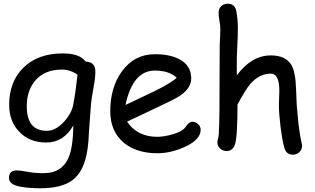

<svg xmlns="http://www.w3.org/2000/svg" viewBox="-20 -802 1696 1033"><path d="M469.7 -243.7 458.5 -90.3Q455.6 1 438.5 59.1Q416.5 133.3 368.2 168.5Q309.6 210.9 198.7 210.9Q133.8 210.9 89.8 202.6Q28.3 191.4 28.3 155.3Q28.3 114.7 70.8 114.7Q88.4 114.7 129.4 122.6Q170.4 130.4 220.2 129.4Q314 128.4 349.6 44.4Q373 -11.2 374.5 -127Q348.1 -81.1 311.8 -58.1Q275.4 -35.2 228.5 -35.2Q140.1 -35.2 84.7 -91.8Q29.3 -148.4 29.3 -238.3Q29.3 -361.8 105 -437Q183.1 -514.6 317.9 -514.6Q363.3 -514.6 394 -503.7Q424.8 -492.7 440.9 -470.7Q493.2 -469.2 493.2 -416.5Q493.2 -383.8 482.9 -329.6Q471.7 -266.6 469.7 -243.7ZM313 -427.7Q220.2 -427.7 169.4 -368.2Q124 -314 124 -231Q124 -164.6 150.9 -131.3Q177.7 -98.1 231.4 -98.1Q280.8 -98.1 327.1 -149.9Q369.1 -198.2 375 -245.1Q385.3 -294.4 397 -399.9Q377.4 -414.1 356.4 -420.9Q335.4 -427.7 313 -427.7Z M826.7 22.5Q716.3 22.5 647.9 -32.7Q573.2 -93.8 573.2 -203.6Q573.2 -330.6 634.8 -416.5Q701.7 -510.3 813.5 -510.3Q894.5 -510.3 945.8 -482.9Q1008.8 -449.2 1008.8 -379.4Q1008.8 -330.6 953.6 -290.5Q929.2 -272.9 850.1 -235.8L663.6 -147.5Q690.9 -106.9 731.7 -86.4Q772.5 -65.9 826.7 -65.9Q860.4 -65.9 905.8 -78.6Q963.4 -94.7 980 -120.8Q996.6 -147 1015.6 -147Q1032.7 -147 1046.1 -134Q1059.6 -121.1 1059.6 -104Q1059.6 -49.8 972.2 -10.7Q897.5 22.5 826.7 22.5ZM813.5 -422.4Q753.9 -422.4 714.4 -376.2Q674.8 -330.1 655.3 -237.3L805.2 -308.6Q893.6 -351.6 931.2 -383.3Q889.2 -422.4 813.5 -422.4Z M1555.2 30.3Q1520.5 30.3 1509.8 -6.8Q1498.5 -46.9 1489.3 -120.6Q1480.5 -191.4 1480.5 -236.8Q1480.5 -249.5 1481.7 -275.4Q1482.9 -301.3 1482.9 -314Q1482.9 -405.8 1437 -405.8Q1375 -405.8 1326.2 -349.6Q1301.3 -320.8 1257.8 -239.7Q1257.8 -53.7 1242.2 -19.5Q1228.5 10.7 1199.7 10.7Q1179.7 10.7 1164.6 -2.9Q1149.4 -16.6 1149.4 -36.1Q1149.4 -43 1153.8 -57.6Q1157.7 -69.8 1159.2 -128.9L1160.6 -201.2L1162.1 -560.1Q1165.5 -620.6 1165.5 -641.6Q1165.5 -666.5 1160.9 -688.7Q1156.2 -710.9 1156.2 -734.9Q1156.2 -755.4 1170.4 -768.8Q1184.6 -782.2 1205.1 -782.2Q1245.1 -782.2 1252 -739.3Q1259.8 -691.9 1259.8 -653.8Q1259.8 -602.5 1256.3 -546.9Q1253.4 -493.7 1253.9 -439.9L1254.4 -397Q1294.4 -450.7 1340.1 -477.3Q1385.7 -503.9 1437 -503.9Q1518.1 -503.9 1548.3 -451.2Q1569.8 -414.1 1572.8 -326.2L1576.7 -232.9L1586.4 -131.3Q1593.3 -74.2 1603 -30.8Q1605 -22.5 1605 -16.6Q1605 3.4 1590.3 16.8Q1575.7 30.3 1555.2 30.3Z"/></svg>

Font: Righma Çiddhi
Style: Regular
Weight: 400
Designer: R.S. Wihananto
Foundry: R.S. Wihananto
Version: Version 2.0.1